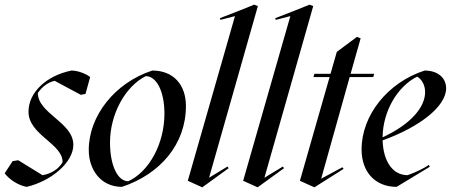

<svg xmlns="http://www.w3.org/2000/svg" viewBox="-50 -786 1930 822"><path d="M64 14C168 -10 264 -90 264 -166C264 -262 112 -300 112 -388C131 -415 154 -433 184 -440L296 -380L316 -384L336 -456C316 -472 281 -484 256 -484C148 -462 72 -390 72 -308C72 -208 218 -172 218 -92C203 -64 170 -42 132 -36L28 -100L4 -96L-30 -44C-9 -16 30 8 64 14Z M472 14C635 -40 746 -168 746 -332C746 -424 692 -484 602 -484C442 -432 330 -290 330 -144C330 -60 381 14 472 14ZM499 -10C453 -10 421 -79 421 -176C421 -297 486 -416 574 -460C621 -460 654 -393 654 -300C654 -169 587 -50 499 -10Z M816 16 929 -66 924 -73 845 -25 1054 -760 1038 -766 981 -743 891 -708 894 -701 956 -717 754 -12Z M1053 16 1166 -66 1161 -73 1082 -25 1291 -760 1275 -766 1218 -743 1128 -708 1131 -701 1193 -717 991 -12Z M1296 16 1421 -63 1416 -70 1325 -21 1447 -456H1548L1552 -470H1451L1494 -622L1478 -628L1392 -564L1365 -470H1296L1292 -456H1361L1234 -12Z M1648 14 1790 -72 1786 -80C1765 -65 1727 -47 1695 -36C1632 -36 1591 -94 1588 -185C1746 -242 1860 -330 1860 -408C1860 -453 1824 -484 1768 -484C1610 -433 1498 -293 1498 -146C1498 -50 1556 14 1648 14ZM1588 -198C1589 -308 1650 -415 1736 -458C1758 -445 1770 -419 1770 -392C1770 -326 1708 -254 1588 -198Z"/></svg>

Font: Mazius Display Extra italic
Style: Regular
Weight: 400
Italic angle: -17°
Designer: Alberto Casagrande & Collletttivo
Foundry: Collletttivo
Version: Version 2.000;Glyphs 3.2 (3217)